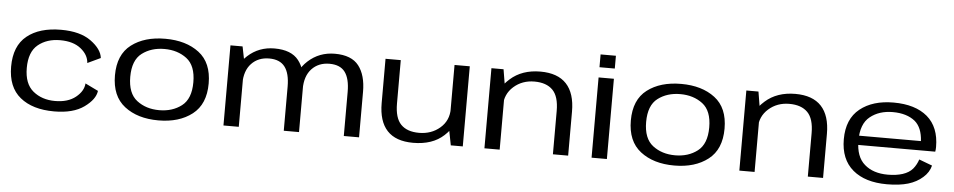

<svg xmlns="http://www.w3.org/2000/svg" viewBox="-42 -1079 6980 1405"><g transform="rotate(5 3448.0 -376.0)"><path d="M375 5.5Q515 5.5 594.8 -52Q674.5 -109.5 682 -172L586.5 -218.5Q583 -162 526.5 -116.5Q470 -71 375 -71Q278.5 -71 213.5 -124.5Q148.5 -178 148.5 -294Q148.5 -412 212.8 -464.8Q277 -517.5 375 -517.5Q471 -517.5 527 -472.8Q583 -428 586.5 -368.5L682 -413.5Q674.5 -478.5 595 -536.2Q515.5 -594 375 -594Q216.5 -594 125 -520Q33.5 -446 33.5 -294Q33.5 -143.5 125 -69Q216.5 5.5 375 5.5Z M1140.5 4.5Q1293 4.5 1388.8 -69.8Q1484.5 -144 1484.5 -296.5Q1484.5 -449 1388.8 -522Q1293 -595 1140.5 -595Q987.5 -595 891.8 -522Q796 -449 796 -296.5Q796 -144 891.8 -69.8Q987.5 4.5 1140.5 4.5ZM1140.5 -70.5Q1043.5 -70.5 976 -122.2Q908.5 -174 908.5 -295.5Q908.5 -417.5 976 -468.8Q1043.5 -520 1140.5 -520Q1237.5 -520 1304.8 -468.8Q1372 -417.5 1372 -295.5Q1372 -174 1304.8 -122.2Q1237.5 -70.5 1140.5 -70.5Z M1619 0H1731.5V-471.5L1708 -588.5H1619ZM2062 0H2174V-334.5Q2174 -456.5 2120 -525.2Q2066 -594 1943 -594Q1828.5 -594 1746.8 -519.8Q1665 -445.5 1665 -339L1730 -316Q1730 -412 1780 -464.8Q1830 -517.5 1910.5 -517.5Q1988.5 -517.5 2025.2 -469.5Q2062 -421.5 2062 -324ZM2503 0H2615V-334.5Q2615 -456.5 2561.8 -525.2Q2508.5 -594 2386 -594Q2271.5 -594 2189.5 -519Q2107.5 -444 2107.5 -339L2173.5 -316Q2173.5 -412 2223.2 -464.8Q2273 -517.5 2353 -517.5Q2431.5 -517.5 2467.2 -469.5Q2503 -421.5 2503 -324Z M3289 0H3377V-588.5H3265V-123.5ZM2870 -589.5H2758V-264.5Q2758 -130.5 2821.2 -62.5Q2884.5 5.5 3012 5.5Q3154.5 5.5 3237.5 -71.5Q3320.5 -148.5 3320.5 -227.5L3265.5 -266.5Q3265.5 -179.5 3202.5 -125.2Q3139.5 -71 3049 -71Q2961 -71 2915.5 -117.8Q2870 -164.5 2870 -271.5Z M3536 0H3648V-449.5L3625 -588.5H3536ZM4039 0H4151V-323.5Q4151 -458 4087 -526.5Q4023 -595 3896 -595Q3761 -595 3675 -518.2Q3589 -441.5 3589 -362L3643.5 -320.5Q3643.5 -407.5 3706.2 -463Q3769 -518.5 3858.5 -518.5Q3946.5 -518.5 3992.8 -471.8Q4039 -425 4039 -318.5Z M4323 0H4435.5V-589.5H4323ZM4323 -758.5V-664.5H4435.5V-758.5Z M4930 4.5Q5082.5 4.5 5178.2 -69.8Q5274 -144 5274 -296.5Q5274 -449 5178.2 -522Q5082.5 -595 4930 -595Q4777 -595 4681.2 -522Q4585.5 -449 4585.5 -296.5Q4585.5 -144 4681.2 -69.8Q4777 4.5 4930 4.5ZM4930 -70.5Q4833 -70.5 4765.5 -122.2Q4698 -174 4698 -295.5Q4698 -417.5 4765.5 -468.8Q4833 -520 4930 -520Q5027 -520 5094.2 -468.8Q5161.5 -417.5 5161.5 -295.5Q5161.5 -174 5094.2 -122.2Q5027 -70.5 4930 -70.5Z M5408.5 0H5520.5V-449.5L5497.5 -588.5H5408.5ZM5911.5 0H6023.5V-323.5Q6023.5 -458 5959.5 -526.5Q5895.5 -595 5768.5 -595Q5633.5 -595 5547.5 -518.2Q5461.5 -441.5 5461.5 -362L5516 -320.5Q5516 -407.5 5578.8 -463Q5641.5 -518.5 5731 -518.5Q5819 -518.5 5865.2 -471.8Q5911.5 -425 5911.5 -318.5Z M6493 5.5V-65Q6385.5 -65 6322 -120.5Q6257.5 -175.5 6257.5 -295Q6257.5 -418 6324 -471Q6390.5 -524.5 6490.5 -524.5Q6593.5 -524.5 6654.5 -475Q6708 -429.5 6713.5 -331H6245V-263H6824.5Q6827.5 -279 6827.5 -297.5Q6827.5 -443 6739 -519Q6649.5 -594.5 6490 -594.5Q6337 -594.5 6244 -520Q6150 -445 6150 -295.5Q6150 -148.5 6241.5 -71Q6332 5.5 6493 5.5ZM6493 -65V5.5Q6584 5.5 6648 -13.5Q6711 -32.5 6754.5 -71.5Q6797.5 -109 6810 -159.5L6713 -196Q6700.5 -157 6675 -126Q6649 -95.5 6601.5 -80Q6554.5 -65 6493 -65Z"/></g></svg>

Font: Anybody Expanded
Style: Regular
Weight: 400
Width: 7
Version: Version 1.113;gftools[0.9.25]